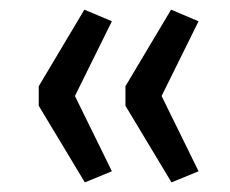

<svg xmlns="http://www.w3.org/2000/svg" viewBox="-20 -466 481 401"><path d="M157.2 -85.1 60.9 -245.1V-285.9L156.2 -445.8L213.7 -421.6L136.5 -265.5L213.7 -108.3ZM338.2 -85.1 242 -245.1V-285.9L337.3 -445.8L394.7 -421.6L317.5 -265.5L394.7 -108.3Z"/></svg>

Font: Nunito Sans 12pt ExtraLight
Style: Regular
Weight: 200
Designer: Vernon Adams
Foundry: Vernon Adams
Version: Version 3.101;gftools[0.9.27]